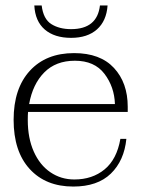

<svg xmlns="http://www.w3.org/2000/svg" viewBox="-20 -675 520 705"><path d="M106 -655H133Q139 -605 168.5 -586.5Q198 -568 241 -568Q337 -568 347 -655H375Q371 -598 336 -567Q301 -536 241 -536Q180 -536 144.5 -566.5Q109 -597 106 -655ZM83 -264Q82 -254 82 -234Q82 -168 104 -118.5Q126 -69 165 -42.5Q204 -16 253 -16Q319 -16 364 -53Q409 -90 422 -165H444Q436 -85 387 -37.5Q338 10 249 10Q148 10 89 -54.5Q30 -119 30 -235Q30 -350 89.5 -415Q149 -480 252 -480Q348 -480 398.5 -425.5Q449 -371 449 -283V-264ZM87 -293H402Q400 -356 363.5 -404Q327 -452 255 -452Q185 -452 142.5 -409Q100 -366 87 -293Z"/></svg>

Font: Taviraj ExtraLight
Style: Regular
Weight: 200
Designer: Katatrad Team
Foundry: CadsonDemak
Version: Version 1.030